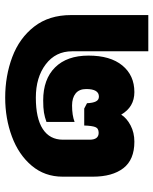

<svg xmlns="http://www.w3.org/2000/svg" viewBox="56 -646 605 758"><g transform="rotate(90 359.0 -267.5)"><path d="M40 -245V-550H183V-249Q183 -184 234.5 -145Q286 -106 366 -106Q448 -106 490 -133.5Q532 -161 532 -213V-318Q532 -354 505 -354Q487 -354 482 -340.5Q477 -327 476 -297H409L388 -308Q387 -331 381 -343Q375 -355 362 -355Q332 -355 332 -305Q332 -277 349.5 -263Q367 -249 397 -249Q436 -249 462 -259V-148Q443 -141 424.5 -138Q406 -135 377 -135Q293 -135 246.5 -182Q200 -229 200 -314Q200 -400 239 -447.5Q278 -495 344 -495Q403 -495 433 -443Q447 -465 475.5 -480Q504 -495 540 -495Q611 -495 644.5 -451.5Q678 -408 678 -331V-212Q678 -141 634.5 -89.5Q591 -38 519.5 -11.5Q448 15 366 15Q280 15 205.5 -13Q131 -41 85.5 -99.5Q40 -158 40 -245Z"/></g></svg>

Font: Prompt ExtraBold
Style: Regular
Weight: 800
Designer: Katatrad Team
Foundry: CadsonDemak
Version: Version 1.001